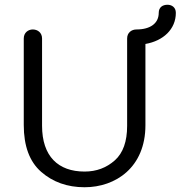

<svg xmlns="http://www.w3.org/2000/svg" viewBox="-20 -772 760 808"><path d="M515 -242C515 -177 498 -128 463 -97C428 -66 386 -50 336 -50C225 -50 157 -114 157 -243V-610C157 -635 138 -648 118 -648C99 -648 80 -635 80 -610V-246C80 -158 104 -92 153 -49C202 -6 263 16 336 16C466 16 592 -67 592 -245V-587C667 -600 720 -649 720 -718C720 -742 702 -752 685 -752C665 -752 648 -742 648 -718C648 -674 613 -648 554 -648C534 -648 515 -635 515 -610Z"/></svg>

Font: Dongle Light
Style: Regular
Weight: 300
Designer: Yanghee Ryu
Foundry: Yanghee Ryu
Version: Version 2.000